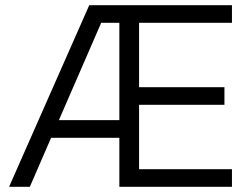

<svg xmlns="http://www.w3.org/2000/svg" viewBox="-20 -720 964 740"><path d="M516 -632V-384H845V-316H516V-68H874V0H440V-189H177L95 0H15L324 -700H874V-632ZM440 -257V-632H370L207 -257Z"/></svg>

Font: Chakra Petch
Style: Regular
Weight: 400
Designer: Katatrad Aksorn Co.,Ltd.
Foundry: Cadson Demak Co.,Ltd.
Version: Version 1.000; ttfautohint (v1.6)